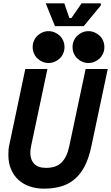

<svg xmlns="http://www.w3.org/2000/svg" viewBox="-20 -1112 663 1146"><path d="M623 -700 526 -242Q512 -174 488.5 -126Q465 -78 430 -46.5Q395 -15 348.5 -0.5Q302 14 241 14Q196 14 157 0.5Q118 -13 90 -38.5Q62 -64 46 -101.5Q30 -139 30 -187Q30 -203 31 -218.5Q32 -234 37 -254L131 -700H263L166 -242Q164 -231 162.5 -221Q161 -211 161 -201Q161 -158 184.5 -134Q208 -110 255 -110Q315 -110 347.5 -142Q380 -174 394 -242L491 -700ZM365 -831Q365 -811 357.5 -793.5Q350 -776 337 -763.5Q324 -751 306.5 -743.5Q289 -736 270 -736Q250 -736 233 -743.5Q216 -751 203 -763.5Q190 -776 182.5 -793.5Q175 -811 175 -831Q175 -851 182.5 -868.5Q190 -886 203 -898.5Q216 -911 233 -918.5Q250 -926 270 -926Q289 -926 306.5 -918.5Q324 -911 337 -898.5Q350 -886 357.5 -868.5Q365 -851 365 -831ZM603 -831Q603 -811 595.5 -793.5Q588 -776 575 -763.5Q562 -751 544.5 -743.5Q527 -736 508 -736Q488 -736 471 -743.5Q454 -751 441 -763.5Q428 -776 420.5 -793.5Q413 -811 413 -831Q413 -851 420.5 -868.5Q428 -886 441 -898.5Q454 -911 471 -918.5Q488 -926 508 -926Q527 -926 544.5 -918.5Q562 -911 575 -898.5Q588 -886 595.5 -868.5Q603 -851 603 -831ZM582 -1080 480 -956H308L253 -1092H364L394 -1004H406L467 -1092H582Z"/></svg>

Font: Space Mono
Style: Bold Italic
Weight: 700
Italic angle: -12°
Monospace: yes
Designer: Colophon Foundry / Benjamin Critton
Foundry: Colophon Foundry
Version: Version 1.000;PS 1.000;hotconv 1.0.81;makeotf.lib2.5.63406